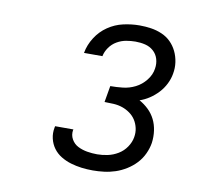

<svg xmlns="http://www.w3.org/2000/svg" viewBox="-64 -914 729 669"><g transform="rotate(10 300.0 -580.0)"><path d="M305 -317Q284 -317 264.5 -319.5Q245 -322 226.5 -327.5Q208 -333 191.5 -343Q175 -353 164 -368Q153 -383 148.5 -402Q144 -421 148 -441L149 -446H214L213 -444Q210 -426 218.5 -411Q227 -396 242 -388.5Q257 -381 274.5 -378Q292 -375 310 -375Q328 -375 347 -379Q366 -383 383.5 -393.5Q401 -404 412.5 -421Q424 -438 427 -456Q430 -473 426.5 -488.5Q423 -504 415 -516.5Q407 -529 394.5 -538Q382 -547 367.5 -552Q353 -557 336.5 -558Q320 -559 304 -559L314 -617Q336 -617 358.5 -619.5Q381 -622 402 -632.5Q423 -643 438.5 -662.5Q454 -682 457 -704Q460 -722 455 -738.5Q450 -755 437.5 -766Q425 -777 408.5 -781Q392 -785 374 -785Q358 -785 341 -782Q324 -779 308.5 -770Q293 -761 282.5 -746Q272 -731 269 -715H204V-716Q209 -744 225.5 -770Q242 -796 267 -813Q292 -830 321 -836.5Q350 -843 378 -843Q399 -843 419 -840Q439 -837 457.5 -829Q476 -821 489.5 -807.5Q503 -794 511.5 -776.5Q520 -759 523 -738.5Q526 -718 522 -697Q519 -679 510 -661Q501 -643 487.5 -628.5Q474 -614 457.5 -603Q441 -592 423 -586Q441 -576 455.5 -562Q470 -548 479 -530Q488 -512 491 -490.5Q494 -469 491 -447Q488 -428 479 -408.5Q470 -389 455.5 -373.5Q441 -358 422.5 -346.5Q404 -335 384.5 -328.5Q365 -322 344.5 -319.5Q324 -317 305 -317Z"/></g></svg>

Font: Iosevka Aile Light
Style: Italic
Weight: 300
Italic angle: -9°
Designer: Belleve Invis
Foundry: Belleve Invis
Version: Version 31.1.0; ttfautohint (v1.8.4)